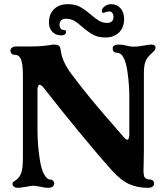

<svg xmlns="http://www.w3.org/2000/svg" viewBox="-20 -892 797 922"><path d="M40 -10Q40 -15 43.5 -18Q47 -21 55.5 -26.5Q64 -32 70 -40Q81 -53 85.5 -75Q90 -97 90 -130V-529Q90 -587 80 -609Q71 -629 50 -629H48Q40 -629 35 -635Q30 -641 30 -649Q30 -657 37.5 -663Q45 -669 60 -669H129Q170 -669 191.5 -672Q213 -675 217 -675Q231 -678 241 -678Q267 -678 270 -659Q271 -656 274 -637Q277 -618 289 -592Q301 -566 322 -538Q406 -424 548 -264Q559 -251 566 -243Q574 -233 580.5 -227Q587 -221 591 -221Q601 -221 601 -249V-428Q601 -484 592 -548Q579 -639 541 -639Q531 -639 526 -644.5Q521 -650 521 -659Q521 -678 551 -678Q569 -678 587 -673Q590 -672 600 -670Q610 -668 622 -668Q646 -668 681 -675Q687 -676 693.5 -677Q700 -678 706 -678Q727 -678 727 -663Q727 -657 723 -651.5Q719 -646 711.5 -639Q704 -632 698 -626Q682 -610 676.5 -590.5Q671 -571 671 -539V-170L670 -108Q669 -95 669 -75Q669 -62 671 -50Q672 -41 680 -35.5Q688 -30 700 -30Q709 -30 714.5 -24.5Q720 -19 720 -10Q720 -2 712.5 4Q705 10 690 10Q642 10 601.5 -7.5Q561 -25 515 -76Q460 -137 363.5 -254Q267 -371 190 -470Q178 -485 171 -485Q166 -485 163 -478.5Q160 -472 160 -460V-270Q160 -199 171 -127Q178 -79 192 -54.5Q206 -30 220 -30Q230 -30 235 -24.5Q240 -19 240 -10Q240 -1 232.5 4.5Q225 10 210 10Q195 10 175 5Q170 4 159 2Q148 0 139 0Q127 0 107 5Q75 10 70 10Q40 10 40 -10ZM376 -762Q354 -782 336.5 -792Q319 -802 296 -802Q282 -802 274 -794.5Q266 -787 266 -774Q266 -762 271.5 -755Q277 -748 287 -748Q297 -748 297 -738Q297 -731 291 -726.5Q285 -722 275 -722Q248 -722 231.5 -739Q215 -756 215 -784Q215 -824 239.5 -848Q264 -872 305 -872Q340 -872 363.5 -859.5Q387 -847 416 -822Q439 -802 456 -792Q473 -782 495 -782Q509 -782 517 -789.5Q525 -797 525 -810Q525 -822 519.5 -829.5Q514 -837 505 -837Q496 -837 483 -832L477 -830Q469 -830 469 -840Q469 -846 472 -850Q478 -860 489.5 -866Q501 -872 514 -872Q542 -872 559 -852Q576 -832 576 -800Q576 -760 551.5 -736Q527 -712 487 -712Q452 -712 428.5 -724.5Q405 -737 376 -762Z"/></svg>

Font: Raigarh
Style: Bold
Weight: 700
Designer: jaikishan Patel
Foundry: MagicType
Version: Version 1.000